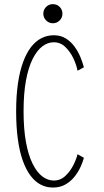

<svg xmlns="http://www.w3.org/2000/svg" viewBox="-20 -872 490 904"><path d="M229 11Q198 11 171.5 -2.8Q145 -16.5 123.8 -44.8Q102.5 -73 87.2 -115.8Q72 -158.5 64 -216.5Q56 -274.5 56 -348Q56 -421.5 64.5 -479.2Q73 -537 88.8 -579.8Q104.5 -622.5 126.2 -650.5Q148 -678.5 175 -692.2Q202 -706 233 -706Q266 -706 290.2 -690.8Q314.5 -675.5 331.5 -651.8Q348.5 -628 359 -602.2Q369.5 -576.5 375 -555L345 -539Q340.5 -565 326 -596.2Q311.5 -627.5 288.2 -650.2Q265 -673 233 -673Q204.5 -673 179 -653.5Q153.5 -634 133.5 -594Q113.5 -554 102.2 -492.8Q91 -431.5 91 -348Q91 -264.5 102.2 -203Q113.5 -141.5 133.5 -101.2Q153.5 -61 179 -41.5Q204.5 -22 233 -22Q265 -22 288.2 -44.2Q311.5 -66.5 326 -95.8Q340.5 -125 345 -146L375 -129Q370.5 -111.5 360 -87.8Q349.5 -64 332 -41.5Q314.5 -19 289 -4Q263.5 11 229 11ZM229 -762.5Q210.5 -762.5 197.2 -775.8Q184 -789 184 -807.5Q184 -826.5 197.2 -839.5Q210.5 -852.5 229 -852.5Q248 -852.5 261 -839.5Q274 -826.5 274 -807.5Q274 -789 261 -775.8Q248 -762.5 229 -762.5Z"/></svg>

Font: League Mono Thin Condensed
Style: Regular
Weight: 100
Width: 1
Designer: Tyler Finck
Foundry: The League of Moveable Type / Tyler Finck
Version: Version 2.300;RELEASE